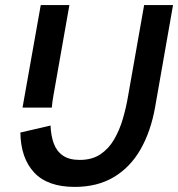

<svg xmlns="http://www.w3.org/2000/svg" viewBox="-20 -720 700 754"><path d="M273.5 14Q167 14 114.2 -42.5Q61.5 -99 60 -199.5L178.5 -227Q180 -187.5 191 -157Q202 -126.5 226.8 -109.2Q251.5 -92 293 -92Q341.5 -92 374.2 -114Q407 -136 428.2 -172.5Q449.5 -209 462.5 -253.5Q475.5 -298 483 -343L546 -700H659.5L589 -298.5Q572 -203.5 531.8 -133.2Q491.5 -63 427 -24.5Q362.5 14 273.5 14ZM68.5 -297.5 140 -700H252.5L189.5 -343Q187.5 -332.5 186 -320.8Q184.5 -309 183.5 -297.5Z"/></svg>

Font: Cabin SemiCondensedSemiBold
Style: Italic
Weight: 600
Width: 4
Italic angle: -10°
Designer: Pablo Impallari
Foundry: Pablo Impallari. http://www.impallari.com Igino Marini. http://www.ikern.com
Version: Version 3.001